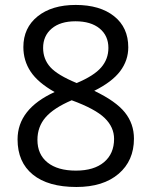

<svg xmlns="http://www.w3.org/2000/svg" viewBox="-20 -744 612 774"><path d="M285.2 -724.1Q382.8 -724.1 439.9 -678.7Q497.1 -633.3 497.1 -553.2Q497.1 -500.5 464.4 -457Q431.6 -413.6 359.9 -377.9Q446.8 -336.4 483.4 -290.8Q520 -245.1 520 -185.1Q520 -96.2 458 -43.2Q396 9.8 288.1 9.8Q173.8 9.8 112.3 -40.3Q50.8 -90.3 50.8 -182.1Q50.8 -304.7 200.2 -373Q132.8 -411.1 103.5 -455.3Q74.2 -499.5 74.2 -554.2Q74.2 -631.8 131.6 -678Q189 -724.1 285.2 -724.1ZM130.9 -180.2Q130.9 -121.6 171.6 -88.9Q212.4 -56.2 286.1 -56.2Q358.9 -56.2 399.4 -90.3Q439.9 -124.5 439.9 -184.1Q439.9 -231.4 401.9 -268.3Q363.8 -305.2 269 -339.8Q196.3 -308.6 163.6 -270.8Q130.9 -232.9 130.9 -180.2ZM284.2 -658.2Q223.1 -658.2 188.5 -628.9Q153.8 -599.6 153.8 -550.8Q153.8 -505.9 182.6 -473.6Q211.4 -441.4 289.1 -409.2Q358.9 -438.5 387.9 -472.2Q417 -505.9 417 -550.8Q417 -600.1 381.6 -629.2Q346.2 -658.2 284.2 -658.2Z"/></svg>

Font: f02698313
Style: Regular
Weight: 400
Foundry: Ascender Corporation
Version: Version 1.10